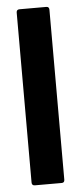

<svg xmlns="http://www.w3.org/2000/svg" viewBox="-51 -713 313 742"><g transform="rotate(-5 105.5 -341.5)"><path d="M54 0Q42 0 42 -12V-671Q42 -683 54 -683H158Q169 -683 169 -671V-12Q169 0 158 0Z"/></g></svg>

Font: Sofia Sans Condensed ExtraBold
Style: Regular
Weight: 800
Designer: Botio Nikoltchev, Ani Petrova
Foundry: lettersoup
Version: Version 4.101